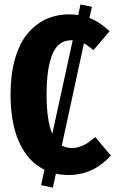

<svg xmlns="http://www.w3.org/2000/svg" viewBox="-20 -775 524 869"><path d="M411.1 -154.8 481.9 -70.8Q401.4 17.1 291 17.1Q259.8 17.1 232.9 11.2L219.2 74.2L166 63L181.2 -6.8Q108.9 -41.5 68.4 -127.9Q27.8 -214.4 27.8 -348.1Q27.8 -437.5 47.6 -507.3Q67.4 -577.1 103.3 -621.1Q139.2 -665 187 -687.5Q234.9 -710 293 -710Q314.5 -710 334 -707L344.2 -754.9L396 -744.1L384.8 -693.8Q430.7 -676.3 476.1 -633.8L402.8 -547.9Q376.5 -570.3 359.9 -579.1L259.8 -116.2Q280.3 -105 305.2 -105Q325.7 -105 345.5 -112.5Q365.2 -120.1 377.4 -128.7Q389.6 -137.2 411.1 -154.8ZM190.9 -348.1Q190.9 -227.5 216.8 -169.9L309.1 -592.8H304.2Q268.1 -592.8 243.9 -570.6Q219.7 -548.3 205.3 -492.9Q190.9 -437.5 190.9 -348.1Z"/></svg>

Font: Fira Sans Compressed
Style: Bold
Weight: 700
Width: 1
Designer: Carrois Corporate & Edenspiekermann AG
Foundry: Carrois Corporate GbR & Edenspiekermann AG
Version: Version 4.203;PS 004.203;hotconv 1.0.88;makeotf.lib2.5.64775